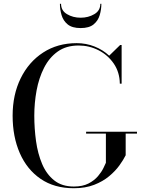

<svg xmlns="http://www.w3.org/2000/svg" viewBox="-20 -989 762 1019"><path d="M304 -969Q304 -932.5 335.8 -913.8Q367.5 -895 408 -895Q448.5 -895 480.5 -913.8Q512.5 -932.5 512.5 -969H518Q518 -938.5 509.2 -908.8Q500.5 -879 476.8 -859.5Q453 -840 408 -840Q363 -840 339.2 -859.5Q315.5 -879 306.8 -908.8Q298 -938.5 298 -969ZM437 -290H707V-280H647V-165Q635.5 -141.5 614 -111.5Q592.5 -81.5 559.2 -53.8Q526 -26 479.5 -8Q433 10 372 10Q268 10 195.5 -39.8Q123 -89.5 85 -176.5Q47 -263.5 47 -375Q47 -486.5 89.8 -573.5Q132.5 -660.5 209 -710.2Q285.5 -760 387 -760Q437 -760 481.8 -742.2Q526.5 -724.5 559.5 -693.5L617.5 -750H625.5V-545H616Q615 -606 583.8 -651.5Q552.5 -697 503 -722.2Q453.5 -747.5 397 -747.5Q331.5 -747.5 286.5 -715.5Q241.5 -683.5 214 -629.5Q186.5 -575.5 174.2 -509.2Q162 -443 162 -375Q162 -307 171.2 -240.2Q180.5 -173.5 203.5 -119Q226.5 -64.5 267.5 -31.8Q308.5 1 372 1Q418.5 1 449.8 -15.2Q481 -31.5 500 -54Q519 -76.5 528.8 -96.8Q538.5 -117 542 -125V-280H437Z"/></svg>

Font: Bodoni* 24pt
Style: Regular
Weight: 400
Version: Version 2.3